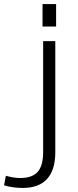

<svg xmlns="http://www.w3.org/2000/svg" viewBox="-122 -743 384 948"><path d="M-10 185Q-31 185 -55 182Q-79 179 -102 172L-93 125Q-75 130 -57 133Q-39 136 -22 136Q37 136 64 105.5Q91 75 91 8V-540H151V9Q151 96 110.5 140.5Q70 185 -10 185ZM155 -723V-612H88V-723Z"/></svg>

Font: Pathway Extreme 28pt ExtraLight
Style: Regular
Weight: 250
Designer: Eduardo Rodriguez Tunni
Foundry: Eduardo Rodriguez Tunni
Version: Version 1.001;gftools[0.9.26]